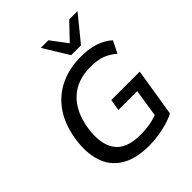

<svg xmlns="http://www.w3.org/2000/svg" viewBox="-255 -1087 1246 1246"><g transform="rotate(-45 367.5 -464.5)"><path d="M386 9Q262 9 187.5 -37Q113 -83 86 -167.5Q59 -252 77 -365Q95 -477 148.5 -554.5Q202 -632 286 -673Q370 -714 478 -714Q555 -714 609 -695Q663 -676 701 -642L660 -559Q620 -593 579 -608Q538 -623 473 -623Q353 -623 278.5 -553Q204 -483 184 -354Q164 -225 213.5 -153Q263 -81 394 -81Q444 -81 487.5 -89.5Q531 -98 575 -116L543 -66L579 -297H406L419 -375H680L627 -45Q596 -28 555 -16Q514 -4 470 2.5Q426 9 386 9ZM441 -765 335 -938H405L489 -826L596 -938H672L531 -765Z"/></g></svg>

Font: Mulish ExtraLight SemiBold
Style: Italic
Weight: 600
Italic angle: -9°
Version: Version 3.603